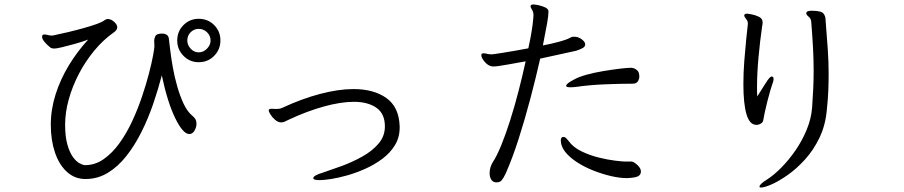

<svg xmlns="http://www.w3.org/2000/svg" viewBox="-20 -793 4040 858"><path d="M965 -612Q965 -572 937 -543.5Q909 -515 868 -515Q828 -515 800 -543.5Q772 -572 772 -612Q772 -653 800 -681Q828 -709 868 -709Q909 -709 937 -681Q965 -653 965 -612ZM703 -456Q687 -394 664.5 -328.5Q642 -263 612 -203Q582 -143 544.5 -95.5Q507 -48 461.5 -20.5Q416 7 362 7Q314 7 279 -25Q244 -57 225.5 -112Q207 -167 207 -235Q207 -304 228.5 -371.5Q250 -439 288 -501.5Q326 -564 374 -616Q347 -606 315 -597Q283 -588 257.5 -582Q232 -576 222 -576Q215 -576 207 -579Q203 -582 193.5 -590.5Q184 -599 176 -609.5Q168 -620 168 -629Q168 -634 171 -637Q175 -639 178 -639Q185 -639 194 -636.5Q203 -634 212 -634Q214 -634 216 -634.5Q218 -635 219 -635Q249 -641 284.5 -649.5Q320 -658 354 -667.5Q388 -677 413 -686Q438 -695 446 -702Q454 -708 462 -708Q476 -708 490 -695.5Q504 -683 504 -671Q504 -660 491 -650Q442 -616 401.5 -567Q361 -518 332 -462Q303 -406 287 -348Q271 -290 271 -236Q271 -181 281.5 -145.5Q292 -110 306.5 -90.5Q321 -71 336 -63Q351 -55 360 -55Q405 -55 443.5 -82Q482 -109 514 -153.5Q546 -198 571 -252Q596 -306 614.5 -361Q633 -416 645.5 -464Q658 -512 664 -545Q670 -578 670 -586Q670 -594 669.5 -600.5Q669 -607 669 -612Q669 -621 674.5 -632Q680 -643 705 -643Q716 -643 725 -637.5Q734 -632 735 -617Q737 -600 741 -566.5Q745 -533 752.5 -491Q760 -449 772 -407Q784 -365 800 -330.5Q816 -296 838 -277Q845 -272 851.5 -263Q858 -254 858 -240Q858 -224 849 -209Q840 -194 826 -194Q798 -194 763.5 -264Q729 -334 703 -456ZM921 -612Q921 -634 905 -649Q889 -664 868 -664Q847 -664 832 -649Q817 -634 817 -612Q817 -592 832 -575.5Q847 -559 868 -559Q889 -559 905 -575.5Q921 -592 921 -612Z M1766 -223Q1766 -179 1745 -144.5Q1724 -110 1689.5 -84Q1655 -58 1614 -39.5Q1573 -21 1532.5 -9.5Q1492 2 1459 7Q1426 12 1408 12Q1380 12 1380 3Q1380 -9 1424 -22Q1460 -34 1506.5 -51Q1553 -68 1597.5 -92.5Q1642 -117 1671 -150.5Q1700 -184 1700 -228Q1700 -285 1662 -311.5Q1624 -338 1561 -338Q1503 -338 1427 -317Q1351 -296 1270 -258Q1260 -253 1252.5 -249.5Q1245 -246 1237 -246Q1223 -246 1210 -257Q1197 -268 1189 -281Q1181 -294 1181 -299Q1181 -304 1184 -305Q1188 -307 1193 -307Q1198 -307 1203 -306.5Q1208 -306 1215 -306Q1221 -306 1227.5 -307Q1234 -308 1241 -311Q1329 -352 1411 -373.5Q1493 -395 1560 -395Q1650 -395 1706.5 -355Q1763 -315 1766 -229Z M2595 -594Q2595 -584 2582.5 -577.5Q2570 -571 2554 -566L2394 -531Q2375 -447 2350.5 -354Q2326 -261 2298 -173.5Q2270 -86 2240 -18Q2230 3 2222 12.5Q2214 22 2199 22Q2183 22 2175.5 10Q2168 -2 2168 -19Q2168 -45 2182 -68Q2200 -95 2220 -144Q2240 -193 2260 -256Q2280 -319 2297.5 -387Q2315 -455 2329 -519Q2280 -510 2251.5 -505Q2223 -500 2208.5 -498Q2194 -496 2186 -496H2181Q2162 -498 2146.5 -516Q2131 -534 2131 -546Q2131 -553 2136 -554Q2138 -555 2141 -555Q2146 -555 2152.5 -553.5Q2159 -552 2164 -551Q2168 -551 2171 -550.5Q2174 -550 2177 -550Q2182 -550 2229.5 -557.5Q2277 -565 2341 -577Q2350 -618 2355.5 -651.5Q2361 -685 2363 -710Q2363 -713 2363.5 -717.5Q2364 -722 2364 -726Q2364 -733 2362 -739Q2360 -746 2355.5 -753Q2351 -760 2351 -765Q2351 -773 2363 -773Q2372 -773 2387.5 -769.5Q2403 -766 2416 -760Q2429 -754 2431 -744V-740Q2431 -724 2425 -689.5Q2419 -655 2406 -590Q2448 -598 2478.5 -606.5Q2509 -615 2519 -620L2533 -627Q2536 -628 2539 -628.5Q2542 -629 2545 -629Q2563 -629 2578 -618.5Q2593 -608 2595 -597ZM2803 -490Q2814 -489 2825.5 -480.5Q2837 -472 2837 -451Q2837 -440 2830.5 -429.5Q2824 -419 2807 -419Q2746 -419 2679 -416Q2612 -413 2557 -405Q2550 -404 2543 -403.5Q2536 -403 2529 -403Q2510 -403 2510 -409Q2510 -414 2517.5 -420.5Q2525 -427 2544 -437Q2565 -449 2601 -459Q2637 -469 2677 -475.5Q2717 -482 2749.5 -486Q2782 -490 2797 -490ZM2844 -25Q2843 -12 2832.5 -6Q2822 0 2796 2Q2792 2 2789 2.5Q2786 3 2782 3Q2750 3 2711 -6Q2672 -15 2632.5 -30.5Q2593 -46 2559.5 -67.5Q2526 -89 2506 -114Q2486 -139 2486 -166Q2486 -171 2488.5 -176Q2491 -181 2498 -181Q2505 -181 2511 -174.5Q2517 -168 2521 -163Q2541 -135 2578 -117Q2615 -99 2655.5 -89Q2696 -79 2729.5 -75Q2763 -71 2776 -71H2803Q2813 -70 2828.5 -55.5Q2844 -41 2844 -27Z M3583 -736Q3586 -745 3606 -745Q3650 -745 3659.5 -733Q3669 -721 3669 -707Q3675 -631 3679 -574.5Q3683 -518 3683 -463Q3683 -427 3681.5 -388.5Q3680 -350 3675 -303Q3669 -234 3642.5 -178.5Q3616 -123 3578 -81Q3540 -39 3500 -11Q3460 17 3428 31Q3396 45 3381 45Q3374 45 3374 41Q3374 30 3408 9Q3439 -11 3472.5 -45Q3506 -79 3535.5 -122Q3565 -165 3585 -213.5Q3605 -262 3609 -311Q3612 -352 3614 -393.5Q3616 -435 3616 -478Q3616 -528 3613 -582.5Q3610 -637 3605 -698Q3603 -711 3593 -719Q3583 -727 3583 -734ZM3322 -688Q3322 -699 3314 -708.5Q3306 -718 3306 -724V-726Q3308 -732 3319 -732Q3321 -732 3338 -729Q3355 -726 3371.5 -718Q3388 -710 3388 -693Q3388 -689 3387.5 -685Q3387 -681 3386 -677Q3376 -608 3369.5 -536Q3363 -464 3363 -407Q3363 -394 3363 -383Q3363 -372 3364 -362Q3388 -400 3400 -419Q3412 -438 3418 -444.5Q3424 -451 3429 -451Q3437 -451 3437 -440Q3437 -431 3431 -416Q3428 -408 3422 -387.5Q3416 -367 3409.5 -341.5Q3403 -316 3398 -293Q3393 -270 3391 -257Q3390 -247 3380.5 -241Q3371 -235 3360 -235Q3330 -235 3316 -282Q3302 -329 3302 -417Q3302 -468 3306 -520Q3310 -572 3314.5 -616Q3319 -660 3322 -686Z"/></svg>

Font: Moon Stars Kai HW
Style: Regular
Weight: 400
Designer: GuiWonder
Version: Version 1.101